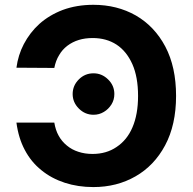

<svg xmlns="http://www.w3.org/2000/svg" viewBox="-20 -757 792 787"><path d="M47.4 -254.4H202.6Q208 -222.7 220.2 -201.2Q232.9 -177.7 253.9 -160.6Q274.9 -143.1 301.3 -134.8Q327.6 -126 359.4 -126Q416 -126 457.5 -154.3Q501 -183.1 522.9 -234.9Q545.9 -288.1 545.9 -363.8Q545.9 -441.4 522.5 -494.1Q498.5 -547.4 457.5 -574.2Q416 -601.1 359.9 -601.1Q328.6 -601.1 303.2 -593.3Q277.3 -585.4 255.9 -569.3Q234.9 -553.2 222.2 -530.8Q208.5 -508.8 202.6 -478.5L47.4 -479.5Q54.2 -531.2 77.6 -576.2Q102.5 -623.5 141.1 -658.7Q182.1 -695.3 237.3 -716.3Q294.4 -737.3 362.8 -737.3Q460 -737.3 537.1 -693.4Q613.8 -648.9 657.7 -565.9Q701.7 -482.4 701.7 -363.8Q701.7 -245.1 656.7 -161.1Q612.3 -78.1 535.6 -34.2Q459 9.8 362.8 9.8Q299.8 9.8 245.6 -7.8Q190.4 -25.9 149.4 -59.6Q107.4 -93.3 81.5 -142.6Q55.7 -190.9 47.4 -254.4ZM363.3 -286.6Q328.6 -286.6 303.2 -312Q277.8 -337.4 277.8 -371.6Q277.8 -406.2 303.2 -431.6Q328.1 -456.5 363.3 -456.5Q397.5 -456.5 422.9 -431.6Q448.7 -406.7 448.7 -371.6Q448.7 -348.1 437 -329.1Q424.3 -309.1 405.8 -298.3Q386.7 -286.6 363.3 -286.6Z"/></svg>

Font: My Font
Style: Bold
Weight: 500
Designer: Rasmus Andersson
Foundry: rsms
Version: Version 0.001